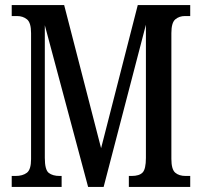

<svg xmlns="http://www.w3.org/2000/svg" viewBox="-20 -734 794 754"><path d="M26 0V-43H41Q69 -43 85.5 -55.5Q102 -68 102 -109V-604Q102 -645 86 -658Q70 -671 47 -671H26V-714H232L377 -152L521 -714H727V-671H706Q684 -671 668.5 -658Q653 -645 653 -604V-110Q653 -69 668 -56Q683 -43 709 -43H727V0H486V-43H497Q527 -43 540 -56.5Q553 -70 553 -114V-637L387 0H326L156 -635V-114Q156 -67 171.5 -55Q187 -43 214 -43H222V0Z"/></svg>

Font: Noto Serif Thai ExtraCondensed Medium
Style: Regular
Weight: 500
Width: 2
Designer: Monotype Design Team
Foundry: Monotype Imaging Inc.
Version: Version 2.002; ttfautohint (v1.8.4.7-5d5b)